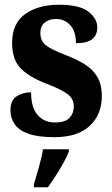

<svg xmlns="http://www.w3.org/2000/svg" viewBox="-20 -568 474 809"><path d="M209 10Q140 10 99.5 -4.5Q59 -19 41.5 -45Q24 -71 24 -104Q24 -146 50.5 -162.5Q77 -179 111 -179Q111 -115 138.5 -83.5Q166 -52 211 -52Q255 -52 273 -71.5Q291 -91 291 -119Q291 -151 266.5 -170Q242 -189 187 -211Q108 -240 69.5 -277.5Q31 -315 31 -387Q31 -469 85.5 -508.5Q140 -548 229 -548Q316 -548 353 -518.5Q390 -489 390 -453Q390 -420 368.5 -403Q347 -386 300 -386Q300 -436 276 -462Q252 -488 216 -488Q187 -488 168.5 -473Q150 -458 150 -429Q150 -397 172 -378.5Q194 -360 257 -336Q303 -318 337 -297Q371 -276 390 -244Q409 -212 409 -164Q409 -85 358 -37.5Q307 10 209 10ZM123 208Q132 178 144 136Q156 94 161 61H270V71Q262 92 247 119Q232 146 214.5 173Q197 200 182 221H123Z"/></svg>

Font: Noto Serif Bengali Condensed ExtraBold
Style: Regular
Weight: 800
Width: 3
Designer: Juan Bruce, Universal Thirst, Indian Type Foundry and the Monotype Design Team.
Foundry: Monotype Imaging Inc.
Version: Version 2.003; ttfautohint (v1.8.4.7-5d5b)